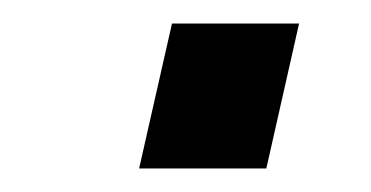

<svg xmlns="http://www.w3.org/2000/svg" viewBox="-20 -143 315 163"><path d="M206.1 0H98.1L126 -123H233.9Z"/></svg>

Font: Perun
Style: Italic
Weight: 400
Italic angle: -12°
Foundry: Stefan Peev, Context Ltd
Version: Version 001.000